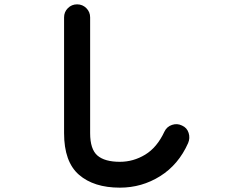

<svg xmlns="http://www.w3.org/2000/svg" viewBox="-20 -821 1040 884"><path d="M532 43Q412 43 343.5 -16.5Q275 -76 275 -208V-741Q275 -766 292.5 -783.5Q310 -801 335 -801Q360 -801 377.5 -783.5Q395 -766 395 -741V-208Q395 -134 428.5 -105Q462 -76 532 -76Q594 -76 648.5 -109Q703 -142 737 -215Q748 -238 772 -246Q796 -254 818 -243Q841 -233 848.5 -209Q856 -185 846 -162Q802 -63 717.5 -10Q633 43 532 43Z"/></svg>

Font: Zen Maru Gothic
Style: Bold
Weight: 700
Designer: Yoshimichi Ohira
Foundry: Positype
Version: Version 1.001